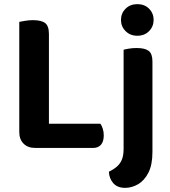

<svg xmlns="http://www.w3.org/2000/svg" viewBox="-20 -713 821 928"><path d="M73.2 -412.4H216.5V-6.7L149.5 2Q114.7 2 93.9 -18.8Q73.2 -39.5 73.2 -74.4ZM149.5 2V-114.9H465.3Q471.6 -106.3 476.6 -91.3Q481.5 -76.4 481.5 -58.8Q481.5 -28.6 467.9 -13.3Q454.3 2 430.7 2ZM216.5 -239.6H73.2V-607.3Q82.8 -609.3 101.9 -612.5Q120.9 -615.6 139.5 -615.6Q180 -615.6 198.3 -601.5Q216.5 -587.4 216.5 -548.3ZM506.3 117Q530.3 105.3 546 91.3Q561.7 77.3 569.6 57.2Q577.4 37 577.4 5.6V-256.1H716.8V21.2Q716.8 83.9 697.1 122Q677.5 160.1 647.2 177.5Q616.9 195 584.7 195Q547.8 195 527.7 172.6Q507.7 150.2 506.3 117ZM564.7 -616.6Q564.7 -648.8 587 -670.9Q609.3 -693 643.8 -693Q678.7 -693 700.6 -670.9Q722.5 -648.8 722.5 -616.6Q722.5 -585 700.6 -562.6Q678.7 -540.2 643.8 -540.2Q609.3 -540.2 587 -562.6Q564.7 -585 564.7 -616.6ZM716.8 -188.3 577.4 -192V-472.5Q586.4 -475.2 603.5 -478Q620.6 -480.9 640.5 -480.9Q680.6 -480.9 698.7 -467.1Q716.8 -453.3 716.8 -415.5Z"/></svg>

Font: Baloo Tamma 2
Style: Regular
Weight: 400
Designer: Divya Kowshik, Shuchita Grover and Ek Type
Foundry: Ek Type
Version: Version 1.700